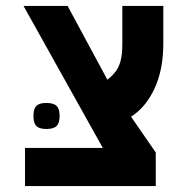

<svg xmlns="http://www.w3.org/2000/svg" viewBox="-20 -629 640 649"><path d="M64.5 -129H327.5L59.5 -609H208.5L343 -359.5Q360.5 -373.5 371.2 -387.8Q382 -402 387.8 -424Q393.5 -446 393.5 -480V-609H532V-482Q532 -393 502.2 -329.5Q472.5 -266 423 -234.5L506.5 -113.5V0H64.5ZM93 -237Q93 -261 103 -271Q113 -281 136.5 -281Q161 -281 171.2 -271Q181.5 -261 181.5 -237Q181.5 -213 171.2 -203Q161 -193 136.5 -193Q113 -193 103 -203Q93 -213 93 -237Z"/></svg>

Font: JuliaMono
Style: Bold
Weight: 700
Monospace: yes
Designer: cormullion
Foundry: corm
Version: Version 0.055; ttfautohint (v1.8.4)